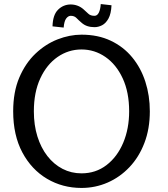

<svg xmlns="http://www.w3.org/2000/svg" viewBox="-20 -913 831 947"><path d="M382 14Q288.5 14 212 -31.2Q135.5 -76.5 90.2 -161.2Q45 -246 45 -364Q45 -459.5 75.2 -530.5Q105.5 -601.5 155 -648.5Q204.5 -695.5 264 -718.8Q323.5 -742 382 -742Q463.5 -742 526.2 -712.2Q589 -682.5 632 -630.2Q675 -578 697 -509.8Q719 -441.5 719 -364Q719 -277.5 692.2 -207.8Q665.5 -138 618.5 -88.5Q571.5 -39 510.8 -12.5Q450 14 382 14ZM382 -58Q452.5 -58 505.5 -98.8Q558.5 -139.5 587.8 -209Q617 -278.5 617 -364Q617 -458 585.2 -526.5Q553.5 -595 500 -632Q446.5 -669 382 -669Q317.5 -669 264 -632Q210.5 -595 178.8 -526.5Q147 -458 147 -364Q147 -296 164.5 -240Q182 -184 213.8 -143.2Q245.5 -102.5 288.5 -80.2Q331.5 -58 382 -58ZM294 -777 239 -783Q240.5 -839.5 266.2 -865Q292 -890.5 328 -891Q346 -891 362.2 -885Q378.5 -879 392 -867Q405.5 -855 416 -845Q426.5 -835 446 -835Q459.5 -835 467.2 -850.2Q475 -865.5 477 -893L530 -887Q528 -845 515 -821.5Q502 -798 483.5 -788.5Q465 -779 446 -779Q426.5 -779 410.2 -784.5Q394 -790 381 -802Q367 -814 356.8 -824.5Q346.5 -835 329 -835Q316.5 -835 306.5 -821.8Q296.5 -808.5 294 -777Z"/></svg>

Font: Expletus Sans
Style: Regular
Weight: 400
Designer: Jasper de Waard
Foundry: Designtown
Version: Version 7.500